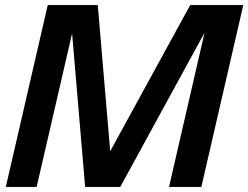

<svg xmlns="http://www.w3.org/2000/svg" viewBox="-20 -740 983 760"><path d="M3 0 169 -720H367L426 -26H353L733 -720H943L777 0H649L805 -677H826L456 0H317L260 -671H280L125 0Z"/></svg>

Font: Instrument Sans SemiBold
Style: Italic
Weight: 600
Italic angle: -13°
Designer: Rodrigo Fuenzalida
Foundry: fragTYPE
Version: Version 1.000;gftools[0.9.28]